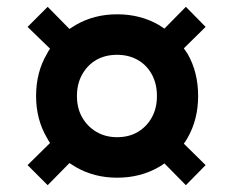

<svg xmlns="http://www.w3.org/2000/svg" viewBox="-20 -582 686 564"><path d="M120 -562 184 -497Q193 -503 203 -509Q257 -540 324 -540Q392 -540 446 -509Q454 -504 463 -498L526 -562L584 -503L520 -440Q526 -432 531 -424Q562 -370 562 -300Q562 -231 531 -177Q526 -168 520 -160L584 -97L526 -38L463 -102Q455 -96 446 -91Q392 -60 324 -60Q257 -60 203 -91Q193 -97 184 -103L120 -38L61 -97L127 -162Q122 -169 118 -177Q86 -231 86 -300Q86 -370 118 -424Q122 -432 127 -439L61 -503ZM206 -300Q206 -264 221.5 -237Q237 -210 263.5 -194.5Q290 -179 324 -179Q359 -179 385 -194.5Q411 -210 426 -237Q441 -264 441 -300Q441 -336 426 -363.5Q411 -391 384.5 -406Q358 -421 324 -421Q289 -421 263 -406Q237 -391 221.5 -363.5Q206 -336 206 -300Z"/></svg>

Font: Venryn Sans SemiBold
Style: Regular
Weight: 600
Designer: Owen Earl, indestructible type* (font) & Cristiano Sobral (main changes)
Version: Version 3.60;October 28, 2020;FontCreator 13.0.0.2681 64-bit